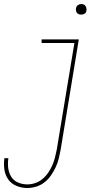

<svg xmlns="http://www.w3.org/2000/svg" viewBox="-40 -727 560 960"><path d="M97 213Q68 213 42.5 202.5Q17 192 1.5 170.5Q-14 149 -18 120.5Q-22 92 -18 64H2Q-2 88 1 112.5Q4 137 16 156.5Q28 176 50 185.5Q72 195 97 195Q117 195 137 188Q157 181 173.5 167Q190 153 202 135Q214 117 222 98.5Q230 80 235 60Q240 40 244 20L332 -512H168V-530H354L263 23Q259 45 253.5 67Q248 89 238 110Q228 131 214.5 150.5Q201 170 182.5 184.5Q164 199 141.5 206Q119 213 97 213ZM366 -654Q360 -654 354 -656Q348 -658 344.5 -663Q341 -668 340 -674Q339 -680 340 -686Q341 -691 343.5 -695Q346 -699 349.5 -701.5Q353 -704 357.5 -705.5Q362 -707 366 -707Q373 -707 378.5 -704.5Q384 -702 387.5 -697Q391 -692 392 -686Q393 -680 392 -674Q392 -669 389.5 -665Q387 -661 383 -658.5Q379 -656 375 -655Q371 -654 366 -654Z"/></svg>

Font: Iosevka Slab Thin Oblique
Style: Regular
Weight: 100
Italic angle: -9°
Monospace: yes
Designer: Belleve Invis
Foundry: Belleve Invis
Version: Version 11.1.0; ttfautohint (v1.8.3)